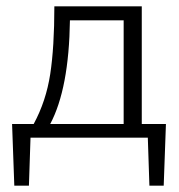

<svg xmlns="http://www.w3.org/2000/svg" viewBox="-20 -433 563 604"><path d="M502 -43 495 151H450L445 0H76L71 151H25L18 -43H86Q125 -115 138 -200Q151 -285 151 -413H426V-43ZM138 -43H369V-369H200Q197 -154 138 -43Z"/></svg>

Font: EauTestText Semilight
Style: Italic
Weight: 300
Italic angle: -12°
Designer: Christian Thalmann (Catharsis Fonts)
Version: Version 0.001;PS 000.001;hotconv 1.0.88;makeotf.lib2.5.64775